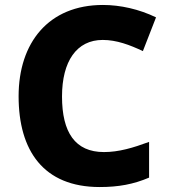

<svg xmlns="http://www.w3.org/2000/svg" viewBox="-20 -744 683 774"><path d="M394 -583C450 -583 503 -563 556 -538L609 -674C541 -707 465 -724 395 -724C176 -724 55 -572 55 -356C55 -137 155 10 382 10C457 10 518 -1 581 -28V-172C516 -148 459 -131 399 -131C283 -131 230 -210 230 -355C230 -497 289 -583 394 -583Z"/></svg>

Font: Noto Sans Ethiopic ExtraBold
Style: Regular
Weight: 800
Designer: Monotype Design Team
Foundry: Monotype Imaging Inc.
Version: Version 2.102